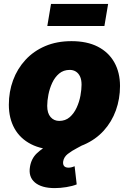

<svg xmlns="http://www.w3.org/2000/svg" viewBox="-20 -758 661 985"><path d="M274.9 10.3Q195.3 10.3 139.4 -18.3Q83.5 -46.9 54.4 -98.9Q25.4 -150.9 25.4 -220.7Q25.4 -287.6 47.1 -346.4Q68.8 -405.3 110.6 -450.7Q152.3 -496.1 211.9 -521.5Q271.5 -546.9 346.7 -546.9Q426.3 -546.9 481.7 -518.6Q537.1 -490.2 566.4 -438.2Q595.7 -386.2 595.7 -316.4Q595.7 -251 574.5 -191.9Q553.2 -132.8 512 -87.4Q470.7 -42 411.1 -15.9Q351.6 10.3 274.9 10.3ZM283.7 -137.7Q315.4 -137.7 337.4 -156.7Q359.4 -175.8 373 -205.3Q386.7 -234.9 392.6 -266.8Q398.4 -298.8 398.4 -323.7Q398.4 -349.1 390.6 -365.7Q382.8 -382.3 369.1 -390.9Q355.5 -399.4 337.9 -399.4Q305.7 -399.4 283.4 -380.6Q261.2 -361.8 247.8 -332.8Q234.4 -303.7 228.3 -272.2Q222.2 -240.7 222.2 -214.8Q222.2 -177.2 239.5 -157.5Q256.8 -137.7 283.7 -137.7ZM261.2 207Q193.4 207 159.2 178.2Q125 149.4 133.8 97.7Q140.6 55.7 168.9 28.6Q197.3 1.5 237.8 -18.3Q278.3 -38.1 323.2 -57.4Q368.2 -76.7 409.9 -102.5Q451.7 -128.4 481.7 -168Q511.7 -207.5 522 -268.6H592.3Q581.5 -201.7 557.1 -156.5Q532.7 -111.3 501.5 -81.8Q470.2 -52.2 437.3 -32.7Q404.3 -13.2 375.5 1.7Q346.7 16.6 327.4 32Q308.1 47.4 304.2 69.3Q301.8 85 308.6 93.5Q315.4 102.1 331.5 102.1Q338.9 102.1 346.4 100.3Q354 98.6 362.8 94.7L373.5 188Q352.1 196.8 320.6 201.9Q289.1 207 261.2 207ZM534.7 -737.8 515.6 -624.5H222.7L241.7 -737.8Z"/></svg>

Font: Inter 18pt Black
Style: Italic
Weight: 900
Italic angle: -9.3988°
Designer: Rasmus Andersson
Foundry: rsms
Version: Version 4.001;git-66647c0bb